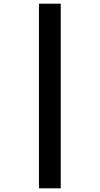

<svg xmlns="http://www.w3.org/2000/svg" viewBox="-20 -780 540 1040"><path d="M191 240V-760H309V240Z"/></svg>

Font: Noto Sans Mono Condensed Extra
Style: Regular
Weight: 800
Width: 3
Designer: Monotype Design Team
Foundry: Monotype Imaging Inc.
Version: Version 1.900